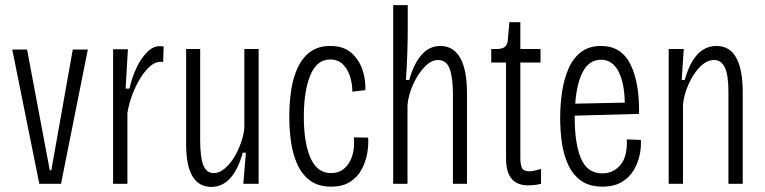

<svg xmlns="http://www.w3.org/2000/svg" viewBox="-20 -720 2997 752"><path d="M134 0 28 -526H86L175 -53H181L265 -526H324L219 0Z M423 0V-527H481L472 -373H487Q496 -414 513.5 -452Q531 -490 555 -514.5Q579 -539 604 -539Q609 -539 613 -539Q617 -539 621 -538L619 -477Q616 -478 613.5 -478Q611 -478 609 -478Q582 -478 555 -448Q528 -418 507.5 -372Q487 -326 479 -278V0Z M808 12Q709 12 709 -155V-528H764V-172Q764 -103 776.5 -72.5Q789 -42 817 -42Q838 -42 858.5 -58.5Q879 -75 895.5 -101.5Q912 -128 923 -158.5Q934 -189 937 -218V-528H993V0H933L943 -122H931Q893 12 808 12Z M1277 11Q1227 11 1195 -12.5Q1163 -36 1145 -75.5Q1127 -115 1120 -163.5Q1113 -212 1113 -262Q1113 -317 1120.5 -367Q1128 -417 1146.5 -456Q1165 -495 1196 -517.5Q1227 -540 1273 -540Q1325 -540 1355.5 -513.5Q1386 -487 1399.5 -447Q1413 -407 1411 -367L1360 -361Q1360 -393 1350.5 -422Q1341 -451 1322 -469Q1303 -487 1273 -487Q1221 -487 1195.5 -425.5Q1170 -364 1170 -263Q1170 -161 1196 -101.5Q1222 -42 1277 -42Q1321 -42 1346 -80.5Q1371 -119 1366 -182L1422 -181Q1424 -151 1418 -118Q1412 -85 1396 -55.5Q1380 -26 1351 -7.5Q1322 11 1277 11Z M1520 0V-700H1577V-614Q1577 -569 1575.5 -517.5Q1574 -466 1570 -407H1583Q1600 -469 1630.5 -504.5Q1661 -540 1705 -540Q1755 -540 1782 -494Q1809 -448 1809 -354V0H1754V-348Q1754 -415 1741.5 -450Q1729 -485 1695 -485Q1669 -485 1643 -458Q1617 -431 1598.5 -390.5Q1580 -350 1576 -309V0Z M2049 6Q2006 6 1984 -19.5Q1962 -45 1962 -100V-475H1904V-528H1924Q1948 -528 1958 -537Q1968 -546 1969 -564L1975 -633H2018V-528H2097V-475H2018V-100Q2018 -75 2024.5 -62Q2031 -49 2055 -49Q2066 -49 2099 -58V0Q2082 4 2069.5 5Q2057 6 2049 6Z M2340 11Q2288 11 2255.5 -12.5Q2223 -36 2205 -75.5Q2187 -115 2180.5 -162Q2174 -209 2174 -257Q2174 -313 2182 -363.5Q2190 -414 2208 -454Q2226 -494 2257 -517Q2288 -540 2334 -540Q2414 -540 2449.5 -467.5Q2485 -395 2483 -274L2231 -267Q2231 -263 2231 -258Q2231 -158 2255.5 -99.5Q2280 -41 2339 -41Q2383 -41 2410.5 -74.5Q2438 -108 2435 -174L2490 -172Q2492 -145 2485.5 -113.5Q2479 -82 2462 -53.5Q2445 -25 2415 -7Q2385 11 2340 11ZM2334 -486Q2289 -486 2264 -441Q2239 -396 2233 -314L2427 -318Q2426 -394 2402.5 -440Q2379 -486 2334 -486Z M2599 0V-528H2658L2650 -407H2662Q2699 -540 2786 -540Q2838 -540 2863.5 -494Q2889 -448 2889 -359V0H2833V-361Q2833 -426 2819 -455.5Q2805 -485 2777 -485Q2748 -485 2721.5 -458Q2695 -431 2677 -390.5Q2659 -350 2655 -310V0Z"/></svg>

Font: Bricolage Grotesque 12pt Condensed ExtraLight
Style: Regular
Weight: 200
Width: 3
Designer: Mathieu Triay
Foundry: Atelier Triay
Version: Version 1.001; ttfautohint (v1.8.4.7-5d5b);gftools[0.9.33.de